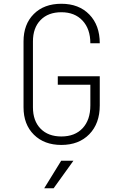

<svg xmlns="http://www.w3.org/2000/svg" viewBox="-20 -760 640 1020"><path d="M105 -190V-540Q105 -631 159.5 -685.5Q214 -740 306 -740Q399 -740 454.5 -683Q510 -626 510 -530H460Q460 -606 418.5 -650.5Q377 -695 306 -695Q236 -695 195.5 -653.5Q155 -612 155 -540V-190Q155 -118 195.5 -76.5Q236 -35 306 -35Q378 -35 419 -79Q460 -123 460 -200V-310H287V-355H510V-200Q510 -104 454.5 -47Q399 10 306 10Q215 10 160 -44.5Q105 -99 105 -190ZM265 240H215L305 94H370Z"/></svg>

Font: JetBrains Mono Extra Light
Style: Regular
Weight: 200
Monospace: yes
Designer: Philipp Nurullin, Konstantin Bulenkov
Foundry: JetBrains
Version: 2.002